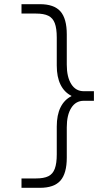

<svg xmlns="http://www.w3.org/2000/svg" viewBox="-20 -790 533 920"><path d="M171 110H83V65H153Q190 65 211.5 54.5Q233 44 242.5 18.5Q252 -7 252 -50V-184Q252 -239 270 -275.5Q288 -312 322 -329V-331Q288 -348 270 -384.5Q252 -421 252 -476V-610Q252 -654 242.5 -679Q233 -704 211.5 -714.5Q190 -725 153 -725H83V-770H171Q239 -770 269.5 -735.5Q300 -701 300 -625V-480Q300 -421 321.5 -387Q343 -353 381 -353H430V-307H381Q343 -307 321.5 -273Q300 -239 300 -180V-35Q300 41 269.5 75.5Q239 110 171 110Z"/></svg>

Font: M PLUS 2 Thin Light
Style: Regular
Weight: 300
Version: Version 1.001